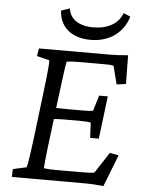

<svg xmlns="http://www.w3.org/2000/svg" viewBox="-61 -962 750 1016"><g transform="rotate(5 314.5 -454.5)"><path d="M527 6 593 -163 546 -172 474 -62C463 -58 441 -57 392 -57H272C246 -57 224 -58 205 -61C205 -73 211 -130 216 -171L235 -325C255 -326 273 -327 288 -327H381C405 -327 423 -325 431 -323L435 -242H481L509 -469H463L438 -387C430 -384 412 -383 387 -383H295C280 -383 262 -384 242 -384L257 -502C263 -553 273 -624 276 -633C296 -636 315 -637 345 -637H483C500 -637 515 -636 525 -633L550 -536L599 -543L597 -695C550 -691 523 -690 494 -690H124L117 -649L184 -632C186 -623 181 -566 168 -460L140 -229C127 -124 118 -69 114 -58L42 -42L40 0H431C457 0 482 1 527 6ZM223 -900C227 -810 294 -759 391 -759C489 -759 564 -810 591 -900L554 -915C534 -859 478 -826 399 -826C325 -826 275 -859 269 -915Z"/></g></svg>

Font: TPK Tissa Web
Style: Italic
Weight: 400
Italic angle: -7°
Designer: Jacques Le Bailly, Suppakit Chalermlarp | Katatrad Co.,Ltd.
Foundry: Jacques Le Bailly, Cadson Demak Co.,Ltd.
Version: Version 5.000;Glyphs 3.1.2 (3151)